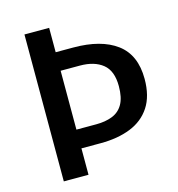

<svg xmlns="http://www.w3.org/2000/svg" viewBox="-104 -780 807 871"><g transform="rotate(-15 300.0 -345.0)"><path d="M205 -690V-575.5H287.5Q418 -575.5 490.8 -521.5Q563.5 -467.5 563.5 -354.5Q563.5 -274 530 -223Q496.5 -172 436.2 -148Q376 -124 295.5 -124H205V0H89V-690ZM295.5 -488.5H205V-212H298.5Q341.5 -212 374 -224.8Q406.5 -237.5 424.2 -268.2Q442 -299 442 -353Q442 -425 402.5 -456.8Q363 -488.5 295.5 -488.5Z"/></g></svg>

Font: Fira Code Light Medium
Style: Regular
Weight: 500
Monospace: yes
Version: Version 5.002